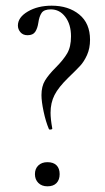

<svg xmlns="http://www.w3.org/2000/svg" viewBox="-20 -645 369 676"><path d="M115 -565Q112 -545 104 -533Q96 -521 77 -521Q61 -521 52 -531.5Q43 -542 43 -555Q43 -584 78 -604.5Q113 -625 162 -625Q221 -625 259 -594Q297 -563 297 -505Q297 -475 286.5 -451.5Q276 -428 262 -413Q248 -398 221 -372Q186 -338 172 -310.5Q158 -283 158 -248Q158 -226 164 -193Q165 -190 159 -189Q153 -188 152 -191Q141 -217 133.5 -252.5Q126 -288 126 -310Q126 -341 138.5 -361.5Q151 -382 176 -407Q203 -434 216.5 -457Q230 -480 230 -517Q230 -559 210 -585.5Q190 -612 159 -612Q135 -612 126.5 -599.5Q118 -587 115 -565ZM103 -32Q103 -51 115 -62.5Q127 -74 147 -74Q168 -74 179 -63Q190 -52 190 -32Q190 -12 179 -0.5Q168 11 147 11Q127 11 115 -1Q103 -13 103 -32Z"/></svg>

Font: Cormorant SC
Style: Regular
Weight: 400
Designer: Christian Thalmann (Catharsis Fonts)
Foundry: Catharsis Fonts
Version: Version 4.000